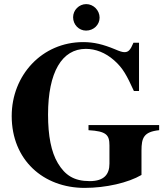

<svg xmlns="http://www.w3.org/2000/svg" viewBox="-20 -896 818 935"><path d="M465 -810C465 -846 435 -876 400 -876C365 -876 336 -847 336 -812C336 -776 364 -747 399 -747C436 -747 465 -775 465 -810ZM755 -287H411V-262C497 -257 513 -240 513 -188V-99C513 -48 488 -14 417 -14C340 -14 297 -43 262 -101C229 -156 214 -235 214 -338C214 -545 282 -658 398 -658C445 -658 493 -640 536 -602C579 -564 597 -529 632 -453H657V-688H630C615 -652 605 -642 586 -642C576 -642 563 -646 540 -656C482 -680 437 -691 385 -691C185 -691 37 -530 37 -331C37 -117 191 19 392 19C496 19 604 -6 669 -44V-162C669 -225 680 -254 755 -262Z"/></svg>

Font: STIXGeneral
Style: Bold
Weight: 700
Designer: MicroPress Inc., with final additions and corrections provided by Coen Hoffman, Elsevier (retired)
Version: Version 1.1.0